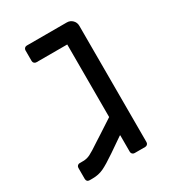

<svg xmlns="http://www.w3.org/2000/svg" viewBox="-147 -666 686 756"><g transform="rotate(-30 196.5 -287.5)"><path d="M25 -10V-60Q25 -66 29 -70Q33 -74 39 -74H55Q71 -74 86.5 -81.5Q102 -89 139 -114L164 -130L230 -173V-503H90Q84 -503 80 -507Q76 -511 76 -517V-565Q76 -571 80 -575Q84 -579 90 -579H272Q287 -579 297.5 -568.5Q308 -558 308 -543V-14Q308 -8 304 -4Q300 0 294 0H246Q240 0 236 -4Q232 -8 232 -14V-89H230L166 -45Q125 -17 102.5 -6.5Q80 4 53 4H39Q32 4 28.5 0Q25 -4 25 -10Z"/></g></svg>

Font: Miriam Libre
Style: Regular
Weight: 400
Version: Version 1.000